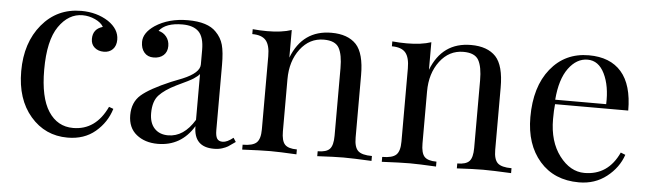

<svg xmlns="http://www.w3.org/2000/svg" viewBox="-40 -667 2764 818"><g transform="rotate(5 1342.0 -257.5)"><path d="M267 14Q171 14 108.5 -58.5Q46 -131 46 -251Q46 -373 111 -451Q176 -529 279 -529Q345 -529 395 -497Q442 -465 442 -420Q442 -394 427.5 -379Q413 -364 389 -364Q365 -364 349.5 -377.5Q334 -391 334 -414Q334 -457 376 -469Q366 -487 340 -499Q314 -511 286 -511Q226 -511 184.5 -451Q143 -391 143 -266Q143 -147 181.5 -88Q220 -29 287 -29Q384 -29 432 -132L451 -125Q433 -66 385.5 -26Q338 14 267 14Z M713 -509Q642 -509 614 -473Q635 -468 648 -451.5Q661 -435 661 -412Q661 -387 645 -372.5Q629 -358 602 -358Q577 -358 562.5 -375Q548 -392 548 -420Q548 -459 595 -491Q653 -529 735 -529Q820 -529 856 -491Q879 -468 887.5 -437.5Q896 -407 896 -351V-73Q896 -48 903 -37Q910 -26 927 -26Q946 -26 972 -47L983 -30Q961 -14 952 -8.5Q943 -3 927.5 2Q912 7 892 7Q806 7 806 -82Q752 7 652 7Q597 7 561 -22Q525 -51 525 -105Q525 -160 561 -191.5Q597 -223 686 -261L734 -280Q806 -310 806 -346V-408Q806 -463 783 -486Q760 -509 713 -509ZM710 -248Q661 -224 637 -198Q613 -172 613 -121Q613 -79 634.5 -56Q656 -33 693 -33Q760 -33 806 -109V-305Q799 -296 781 -284Q766 -274 710 -248Z M1349 -529Q1419 -529 1455 -491Q1490 -453 1490 -360V-93Q1490 -52 1506.5 -36.5Q1523 -21 1566 -21V0Q1485 -4 1446 -4Q1409 -4 1334 0V-21Q1371 -21 1385.5 -36.5Q1400 -52 1400 -93V-382Q1400 -440 1384 -468.5Q1368 -497 1319 -497Q1258 -497 1218.5 -445Q1179 -393 1179 -315V-93Q1179 -52 1193.5 -36.5Q1208 -21 1245 -21V0Q1170 -4 1133 -4Q1094 -4 1013 0V-21Q1056 -21 1072.5 -36.5Q1089 -52 1089 -93V-406Q1089 -453 1071.5 -473.5Q1054 -494 1013 -494V-515Q1045 -512 1075 -512Q1137 -512 1179 -526V-408Q1226 -529 1349 -529Z M1946 -529Q2016 -529 2052 -491Q2087 -453 2087 -360V-93Q2087 -52 2103.5 -36.5Q2120 -21 2163 -21V0Q2082 -4 2043 -4Q2006 -4 1931 0V-21Q1968 -21 1982.5 -36.5Q1997 -52 1997 -93V-382Q1997 -440 1981 -468.5Q1965 -497 1916 -497Q1855 -497 1815.5 -445Q1776 -393 1776 -315V-93Q1776 -52 1790.5 -36.5Q1805 -21 1842 -21V0Q1767 -4 1730 -4Q1691 -4 1610 0V-21Q1653 -21 1669.5 -36.5Q1686 -52 1686 -93V-406Q1686 -453 1668.5 -473.5Q1651 -494 1610 -494V-515Q1642 -512 1672 -512Q1734 -512 1776 -526V-408Q1823 -529 1946 -529Z M2454 14Q2348 14 2286 -57Q2224 -128 2224 -245Q2224 -375 2286 -452Q2348 -529 2450 -529Q2541 -529 2589 -474Q2637 -419 2637 -309H2324Q2321 -283 2321 -245Q2321 -149 2367 -88.5Q2413 -28 2474 -28Q2575 -28 2621 -128L2641 -120Q2622 -64 2572 -25Q2522 14 2454 14ZM2323 -328H2541Q2544 -406 2518.5 -458Q2493 -510 2446 -510Q2399 -510 2364.5 -463Q2330 -416 2323 -328Z"/></g></svg>

Font: Playfair Display
Style: Regular
Weight: 400
Designer: Claus Eggers S?rensen
Foundry: Claus Eggers S?rensen
Version: Version 1.003